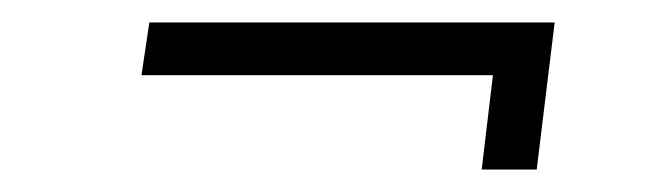

<svg xmlns="http://www.w3.org/2000/svg" viewBox="-20 -284 575 171"><path d="M113 -264H474L458 -133H409L419 -217H106Z"/></svg>

Font: Josefin Sans Thin Light
Style: Italic
Weight: 300
Italic angle: -7°
Version: Version 2.000